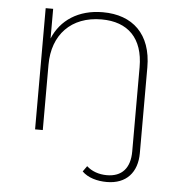

<svg xmlns="http://www.w3.org/2000/svg" viewBox="-52 -572 774 819"><g transform="rotate(5 335.0 -163.0)"><path d="M356 -523C251 -523 176 -472 143 -392V-519H111V0H144V-280C144 -408 223 -492 353 -492C466 -492 532 -427 532 -303V58C532 129 497 168 433 168C398 168 368 157 346 137L329 161C354 186 394 197 435 197C519 197 565 144 565 62V-305C565 -448 483 -523 356 -523Z"/></g></svg>

Font: Talent ExtraLight
Style: Regular
Weight: 200
Designer: Mike Powis
Version: Version 1.001;hotconv 1.0.109;makeotfexe 2.5.65596